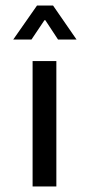

<svg xmlns="http://www.w3.org/2000/svg" viewBox="-20 -675 321 695"><path d="M184 -454H98V0H184V-454ZM114 -655 28 -532H94L141 -602H144L190 -532H257L172 -655H114Z"/></svg>

Font: Tajawal Medium
Style: Regular
Weight: 500
Designer: Boutros Fonts
Foundry: Created by Boutros International 2017
Version: Version 1.700